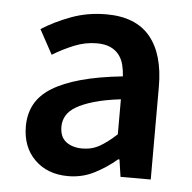

<svg xmlns="http://www.w3.org/2000/svg" viewBox="-43 -546 602 601"><g transform="rotate(5 258.0 -245.5)"><path d="M192 12Q127 12 87 -27.5Q47 -67 47 -132Q47 -171 63.5 -201.5Q80 -232 115.5 -254Q151 -276 205.5 -291Q260 -306 336 -314Q335 -333 330.5 -350.5Q326 -368 315.5 -381.5Q305 -395 288 -402.5Q271 -410 246 -410Q210 -410 175.5 -396Q141 -382 108 -362L66 -439Q107 -465 158 -484Q209 -503 268 -503Q360 -503 405.5 -448.5Q451 -394 451 -291V0H356L348 -54H344Q311 -26 273.5 -7Q236 12 192 12ZM229 -78Q259 -78 283.5 -92Q308 -106 336 -132V-242Q286 -236 252 -226Q218 -216 197 -203.5Q176 -191 167 -175Q158 -159 158 -141Q158 -108 178 -93Q198 -78 229 -78Z"/></g></svg>

Font: Giro Semibold
Style: Regular
Weight: 600
Designer: Paul D. Hunt
Foundry: Adobe Systems Incorporated
Version: Version 1.000;PS 1.0;hotconv 1.0.88;makeotf.lib2.5.647800